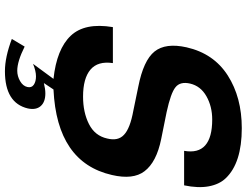

<svg xmlns="http://www.w3.org/2000/svg" viewBox="-131 -650 1001 779"><g transform="rotate(90 369.5 -260.5)"><path d="M465 -621Q412 -621 370.5 -597.5Q329 -574 319 -531Q310 -491 334 -472Q357 -453 435 -436L544 -414Q638 -395 675 -346Q710 -300 690 -214Q639 9 343 23L317 62Q341 56 359 56Q394 56 410.5 75Q427 94 420 127Q398 220 269 220Q212 220 138 192L169 140Q229 170 267 170Q289 170 309 158.5Q329 147 333 129Q337 112 324 103Q311 94 290 94Q268 94 239 106L300 23Q179 10 125 -47Q71 -104 90 -218H236Q227 -157 262.5 -127Q298 -97 372 -97Q436 -97 483.5 -121Q531 -145 542 -195Q553 -239 527 -263Q501 -288 429 -301L332 -321Q225 -342 189 -387Q153 -432 172 -517Q197 -627 286 -684Q375 -741 500 -741Q641 -741 703 -676Q728 -650 736 -607Q744 -564 732 -507H592Q602 -564 570 -592.5Q538 -621 465 -621Z"/></g></svg>

Font: Miedinger
Style: Bold-Italic
Weight: 700
Italic angle: -13°
Version: Version 001.000